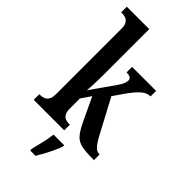

<svg xmlns="http://www.w3.org/2000/svg" viewBox="-301 -824 1108 1108"><g transform="rotate(45 253.0 -269.5)"><path d="M14 0V-46H23Q36 -46 49.5 -51Q63 -56 72.5 -70.5Q82 -85 82 -115V-649Q82 -677 72.5 -691Q63 -705 49.5 -709.5Q36 -714 23 -714H14V-760H197V-376Q197 -359 196 -332Q195 -305 194 -282.5Q193 -260 192 -256L292 -398Q311 -425 316.5 -440.5Q322 -456 322 -465Q322 -491 281 -491V-536H477V-491Q448 -491 421.5 -468Q395 -445 364 -401L316 -332L423 -131Q444 -90 462.5 -68Q481 -46 502 -46H506V0H494Q438 0 405 -7Q372 -14 351.5 -36.5Q331 -59 309 -104L238 -254L197 -194V-113Q197 -84 206 -69.5Q215 -55 228.5 -50.5Q242 -46 255 -46H263V0ZM206 208Q214 176 223.5 136Q233 96 237 61H324V71Q317 92 304.5 119Q292 146 277.5 173Q263 200 250 221H206Z"/></g></svg>

Font: Noto Serif Devanagari ExtraCondensed SemiBold
Style: Regular
Weight: 600
Width: 2
Designer: Universal Thirst, Indian Type Foundry and the Monotype Design Team
Foundry: Monotype Imaging Inc.
Version: Version 2.004; ttfautohint (v1.8.4.7-5d5b)